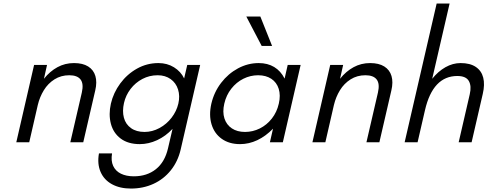

<svg xmlns="http://www.w3.org/2000/svg" viewBox="-20 -827 2833 1116"><path d="M178.2 -449.7H253.4L235.4 -369.1Q270 -412.6 314 -436.5Q357.9 -460.4 410.2 -460.4Q460.9 -460.4 492.4 -440.7Q523.9 -420.9 534.4 -385.3Q544.9 -349.6 533.7 -301.8L463.9 0H388.7L455.6 -289.1Q467.3 -340.3 448.2 -365Q429.2 -389.6 382.8 -389.6Q334.5 -389.6 296.6 -365.7Q258.8 -341.8 234.9 -302.7Q210.9 -263.7 199.7 -216.8L149.9 0H74.7Z M555.2 64.5H631.3Q624 107.4 637.9 137.5Q651.9 167.5 682.9 182.6Q713.9 197.8 757.8 197.8Q834 197.8 886 156.5Q938 115.2 956.5 35.2L982.9 -78.1Q942.9 -35.2 893.1 -12.2Q843.3 10.7 792.5 10.7Q724.6 10.7 681.6 -21.5Q638.7 -53.7 624.5 -107.7Q610.4 -161.6 624.5 -224.6Q639.2 -288.1 679 -342Q718.8 -396 776.4 -428.2Q834 -460.4 900.9 -460.4Q951.7 -460.4 991.5 -435.8Q1031.2 -411.1 1050.3 -371.1L1068.4 -449.7H1143.6L1030.3 41.5Q1014.2 111.3 972.9 162.8Q931.6 214.4 871.8 241.7Q812 269 741.2 269Q676.8 269 630.6 243.7Q584.5 218.3 564.5 171.9Q544.4 125.5 555.2 64.5ZM820.3 -60.1Q864.7 -60.1 906.5 -82.5Q948.2 -105 977.3 -142.8Q1006.3 -180.7 1016.6 -224.6Q1026.9 -269 1014.9 -307.1Q1002.9 -345.2 971.7 -367.4Q940.4 -389.6 896.5 -389.6Q848.6 -389.6 807.9 -368.2Q767.1 -346.7 739 -310.1Q710.9 -273.4 700.7 -228.5Q689.9 -180.7 700.2 -142.6Q710.4 -104.5 741.5 -82.3Q772.5 -60.1 820.3 -60.1Z M1208.5 -224.6Q1224.1 -291.5 1265.1 -345.2Q1306.2 -398.9 1363.5 -429.7Q1420.9 -460.4 1483.9 -460.4Q1535.6 -460.4 1573.7 -437.5Q1611.8 -414.6 1634.3 -370.1L1652.3 -449.7H1727.5L1624 0H1548.8L1566.9 -79.1Q1524.4 -35.2 1475.6 -12.2Q1426.8 10.7 1375.5 10.7Q1312.5 10.7 1269.3 -19.8Q1226.1 -50.3 1209.7 -104Q1193.4 -157.7 1208.5 -224.6ZM1404.3 -60.1Q1449.2 -60.1 1490 -80.3Q1530.8 -100.6 1560.1 -137.9Q1589.4 -175.3 1600.6 -224.6Q1611.8 -272.9 1600.1 -310.5Q1588.4 -348.1 1557.1 -368.9Q1525.9 -389.6 1480.5 -389.6Q1435.5 -389.6 1394.8 -369.4Q1354 -349.1 1324.5 -311.5Q1294.9 -273.9 1283.7 -224.6Q1272.5 -176.3 1284.4 -138.9Q1296.4 -101.6 1327.6 -80.8Q1358.9 -60.1 1404.3 -60.1ZM1411.6 -731H1493.2L1561.5 -560.1H1501Z M1899.4 -449.7H1974.6L1956.5 -369.1Q1991.2 -412.6 2035.2 -436.5Q2079.1 -460.4 2131.3 -460.4Q2182.1 -460.4 2213.6 -440.7Q2245.1 -420.9 2255.6 -385.3Q2266.1 -349.6 2254.9 -301.8L2185.1 0H2109.9L2176.8 -289.1Q2188.5 -340.3 2169.4 -365Q2150.4 -389.6 2104 -389.6Q2055.7 -389.6 2017.8 -365.7Q1980 -341.8 1956.1 -302.7Q1932.1 -263.7 1920.9 -216.8L1871.1 0H1795.9Z M2518.1 -806.6H2593.3L2492.2 -369.1Q2526.4 -412.1 2569.1 -436.3Q2611.8 -460.4 2657.2 -460.4Q2712.4 -460.4 2745.6 -438Q2778.8 -415.5 2788.8 -375.5Q2798.8 -335.4 2786.1 -281.2L2721.2 0H2646L2710.4 -278.8Q2721.7 -327.1 2705.1 -356.2Q2688.5 -385.3 2638.2 -385.3Q2496.1 -385.3 2450.2 -186.5L2407.2 0H2332Z"/></svg>

Font: Glacial Indifference
Style: Italic
Weight: 400
Designer: Alfredo Marco Pradil
Foundry: Alfredo Marco Pradil
Version: Version 1.312